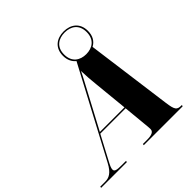

<svg xmlns="http://www.w3.org/2000/svg" viewBox="-279 -1116 1302 1302"><g transform="rotate(-45 372.0 -465.0)"><path d="M-44 0H203L205 -10H161C115 -10 98 -15 98 -33C98 -47 104 -61 126 -102L212 -264H455L473 -76C474 -65 475 -56 475 -45C475 -19 449 -10 406 -10H367L365 0H738L741 -10H736C694 -10 684 -22 674 -97L591 -717C624 -734 646 -767 646 -816C646 -892 593 -930 526 -930C459 -930 406 -892 406 -816C406 -775 422 -745 446 -726L107 -88C73 -24 41 -10 5 -10H-42ZM526 -712C468 -712 418 -743 418 -817C418 -890 468 -920 526 -920C584 -920 634 -890 634 -817C634 -743 584 -712 526 -712ZM351 -524C383 -585 402 -618 420 -657C421 -609 424 -574 430 -515L454 -274H218Z"/></g></svg>

Font: Noto Serif Display Black
Style: Italic
Weight: 900
Italic angle: -12°
Designer: Monotype Design Team
Foundry: Monotype Imaging Inc.
Version: Version 2.009